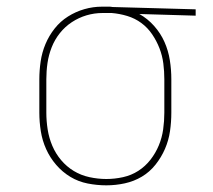

<svg xmlns="http://www.w3.org/2000/svg" viewBox="-20 -548 640 576"><path d="M299 8Q271 8 243 2.5Q215 -3 191 -17.5Q167 -32 148.5 -53.5Q130 -75 118.5 -100.5Q107 -126 102.5 -154Q98 -182 98 -210V-310Q98 -337 102 -364Q106 -391 116.5 -416Q127 -441 144 -462.5Q161 -484 184 -498.5Q207 -513 233 -520.5Q259 -528 286 -528H300Q304 -528 308.5 -528Q313 -528 317 -527L567 -520V-501L398 -506Q423 -492 442.5 -470Q462 -448 473.5 -422Q485 -396 489.5 -367.5Q494 -339 494 -310V-210Q494 -182 490 -154.5Q486 -127 475 -101.5Q464 -76 446.5 -54Q429 -32 405.5 -18Q382 -4 354.5 2Q327 8 299 8ZM299 -11Q324 -11 349 -16.5Q374 -22 395 -35.5Q416 -49 431.5 -69Q447 -89 456.5 -112Q466 -135 469.5 -160Q473 -185 473 -210V-310Q473 -334 470 -357.5Q467 -381 458.5 -403Q450 -425 436.5 -445Q423 -465 404 -479Q385 -493 362 -500Q339 -507 315 -509H288Q263 -509 239.5 -502Q216 -495 195.5 -481.5Q175 -468 159.5 -448.5Q144 -429 135 -406Q126 -383 122.5 -359Q119 -335 119 -310V-210Q119 -185 123 -159.5Q127 -134 137 -110.5Q147 -87 163.5 -67.5Q180 -48 201.5 -35Q223 -22 248.5 -16.5Q274 -11 299 -11Z"/></svg>

Font: Iosevka Etoile Thin
Style: Regular
Weight: 100
Designer: Belleve Invis
Foundry: Belleve Invis
Version: Version 22.1.2; ttfautohint (v1.8.4)